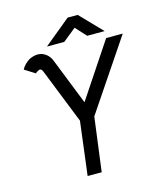

<svg xmlns="http://www.w3.org/2000/svg" viewBox="-124 -936 867 1028"><g transform="rotate(-15 310.0 -422.5)"><path d="M133 -616Q128 -616 120 -610Q113 -609 109 -601L50 -638Q64 -665 94 -684Q119 -697 143 -697Q167 -697 187.5 -682Q208 -667 218 -640L319 -385L520 -687H612L350 -298L311 1H233L270 -296L148 -603Q142 -616 133 -616ZM349 -846H405L522 -725H425L371 -784L298 -725H202Z"/></g></svg>

Font: Bellota
Style: Bold Italic
Weight: 700
Italic angle: -7.5°
Designer: Kemie Guaida
Foundry: Kemie Guaida
Version: Version 4.001